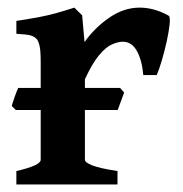

<svg xmlns="http://www.w3.org/2000/svg" viewBox="-20 -489 484 509"><path d="M427.2 -447.3Q431.6 -444.3 429.7 -424.8Q427.7 -405.3 421.9 -378.9Q416 -352.5 408.7 -327.9Q401.4 -303.2 395.5 -290H359.9Q356.4 -329.6 342.8 -354Q329.1 -378.4 305.7 -378.4Q293 -378.4 276.9 -371.3Q260.7 -364.3 242.7 -342.8Q224.6 -321.3 205.1 -278.8V-65.4Q205.1 -58.1 225.3 -50.3Q245.6 -42.5 291.5 -35.6V0H23.4V-35.6Q87.9 -50.3 87.9 -65.4V-324.2Q87.9 -356.4 84.5 -369.1Q81.1 -381.8 76.7 -386.2Q70.3 -392.6 60.3 -395.3Q50.3 -397.9 23.4 -399.4V-433.6Q59.1 -439 83.3 -443.6Q107.4 -448.2 128.7 -454.1Q149.9 -460 177.2 -468.8L197.8 -448.2L204.1 -377.4Q230.5 -415 269.3 -441.9Q308.1 -468.8 350.1 -468.8Q389.2 -468.8 427.2 -447.3ZM292 -197.3H22L11.2 -208Q13.2 -215.8 18.8 -231.9Q24.4 -248 28.3 -255.9H298.3L309.1 -243.7Z"/></svg>

Font: Gentium Plus
Style: Bold
Weight: 700
Designer: Victor Gaultney, Annie Olsen, Iska Routamaa, Becca Hirsbrunner
Foundry: SIL International
Version: Version 6.101